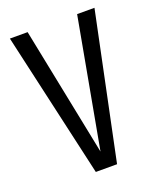

<svg xmlns="http://www.w3.org/2000/svg" viewBox="-115 -655 594 726"><g transform="rotate(-20 182.5 -292.5)"><path d="M145 0 12.2 -585H83.5L188 -66.4L282.7 -585H352.5L230.5 0Z"/></g></svg>

Font: Oswald-Light
Style: Light
Weight: 300
Designer: vernon adams
Foundry: vernon adams
Version: Version ; ttfautohint (v0.92.18-e454-dirty) -l 8 -r 50 -G 20